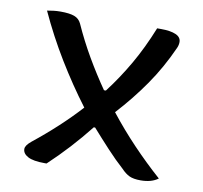

<svg xmlns="http://www.w3.org/2000/svg" viewBox="-66 -610 733 692"><g transform="rotate(10 300.0 -264.0)"><path d="M53 -533Q64 -535 76 -536.5Q88 -538 102 -538Q135 -538 152.5 -531.5Q170 -525 178 -508Q205 -448 237 -393Q269 -338 305 -286H312Q354 -341 389.5 -402.5Q425 -464 455 -539H470Q504 -539 523.5 -530.5Q543 -522 543 -504Q543 -493 538 -482Q504 -406 459 -341Q414 -276 358 -215Q402 -159 451.5 -107Q501 -55 555 -7Q531 11 491 11Q465 11 450 4Q435 -3 420 -19Q391 -45 359 -79.5Q327 -114 297 -148H292Q225 -63 147 10H140Q98 10 78.5 -0.5Q59 -11 59 -28Q59 -41 80 -58Q174 -133 246 -212Q191 -285 142 -365.5Q93 -446 53 -533Z"/></g></svg>

Font: Recursive Sn Csl St
Style: Regular
Weight: 400
Version: Version 1.079;hotconv 1.0.112;makeotfexe 2.5.65598; ttfautoh